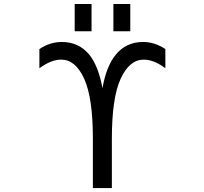

<svg xmlns="http://www.w3.org/2000/svg" viewBox="-20 -956 1040 978"><path d="M549.8 -249V2H453.1V-249Q453.1 -458 408.7 -555.2Q364.3 -652.3 292 -652.3Q240.2 -652.3 180.7 -608.4V-706.1Q234.4 -742.2 294.9 -742.2Q381.8 -742.2 435.5 -676.8Q481.4 -619.1 502 -506.8Q521.5 -618.2 568.4 -675.8Q621.1 -742.2 709 -742.2Q767.6 -742.2 822.3 -706.1V-608.4Q763.7 -652.3 711.9 -652.3Q639.6 -652.3 594.7 -555.2Q549.8 -458 549.8 -249ZM360.4 -796.9V-935.5H446.3V-796.9ZM557.6 -796.9V-935.5H643.6V-796.9Z"/></svg>

Font: GenEi Gothic M Regular
Style: Regular
Weight: 400
Designer: o_tamon (Modified); [Source Han Sans]
Ryoko NISHIZUKA  (kana & ideographs); Paul D. Hunt (Latin, Greek & Cyrillic); Wenl
Version: Version 1.1a;Original Version 1.004